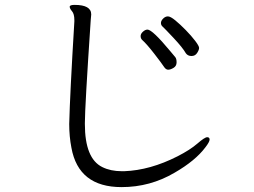

<svg xmlns="http://www.w3.org/2000/svg" viewBox="-20 -740 1040 785"><path d="M353 -681Q353 -720 285 -720Q265 -720 265 -712.5Q265 -705 274.5 -694Q284 -683 284 -658V-652Q266 -355 263 -233Q263 -182 272 -136Q301 25 477 25Q594 25 694 -34Q779 -83 820 -138Q837 -160 837 -169.5Q837 -179 827 -179Q817 -179 787 -153Q757 -127 706 -101Q594 -44 488 -40H478Q432 -40 398 -57Q327 -92 327 -233V-237Q327 -301 351 -659ZM740 -522Q748 -511 763 -511Q778 -511 786 -523.5Q794 -536 794 -544Q794 -552 778 -573Q762 -594 739.5 -617Q717 -640 697 -656.5Q677 -673 666.5 -673Q656 -673 647 -664Q638 -655 638 -646Q638 -637 645 -631Q652 -625 689.5 -585Q727 -545 740 -522ZM583 -619Q574 -619 564.5 -610.5Q555 -602 555 -592.5Q555 -583 561 -577Q580 -560 611 -520Q642 -480 650 -467.5Q658 -455 667.5 -455Q677 -455 689.5 -462.5Q702 -470 702 -485Q702 -500 696.5 -506.5Q691 -513 676 -531Q603 -619 583 -619Z"/></svg>

Font: LXGW WenKai Mono TC
Style: Regular
Weight: 400
Designer: LXGW / Fontworks Inc.
Foundry: LXGW / Fontworks Inc.
Version: Version 1.330